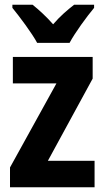

<svg xmlns="http://www.w3.org/2000/svg" viewBox="-20 -786 439 806"><path d="M136 -606H272C295 -649 344 -716 375 -753V-766H291C263 -744 234 -720 203 -684C174 -717 143 -745 117 -766H32V-753C63 -715 114 -647 136 -606ZM377 0V-111H181L369 -456V-547H34V-436H217L22 -83V0Z"/></svg>

Font: Noto Sans Arabic UI Cn
Style: Bold
Weight: 700
Width: 3
Designer: Monotype Design Team, Nadine Chahine and Nizar Qandah
Foundry: Monotype Imaging Inc.
Version: Version 2.010